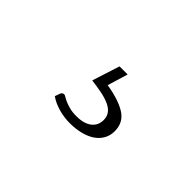

<svg xmlns="http://www.w3.org/2000/svg" viewBox="-35 -149 470 470"><g transform="rotate(45 200.0 86.0)"><path d="M201.5 47Q247 54.5 270.2 69.8Q293.5 85 293.5 114.5Q293.5 129.5 286.8 141.5Q280 153.5 267.8 161.8Q255.5 170 238.5 174.2Q221.5 178.5 201.5 178.5Q181 178.5 161.5 172.8Q142 167 129 157.5L134 143.5Q137 138 142 138Q144.5 138 148.8 140.8Q153 143.5 159.8 146.5Q166.5 149.5 176.5 152.2Q186.5 155 201 155Q227 155 241 144Q255 133 255 114.5Q255 102 248.5 93.5Q242 85 230.2 79.8Q218.5 74.5 202.2 71.2Q186 68 166.5 65.5L189.5 -6H217.5Z"/></g></svg>

Font: Lato 2
Style: Regular
Weight: 300
Designer: Lukasz Dziedzic with Adam Twardoch and Botio Nikoltchev
Foundry: tyPoland Lukasz Dziedzic
Version: Version 2.015; 2015-08-06; http://www.latofonts.com/